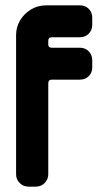

<svg xmlns="http://www.w3.org/2000/svg" viewBox="-20 -696 405 716"><path d="M324 -444Q324 -425 311 -412Q298 -399 278 -399H173Q160 -399 160 -385V-46Q160 -27 146.5 -13.5Q133 0 114 0H86Q67 0 53.5 -13.5Q40 -27 40 -46V-565Q40 -596 55.5 -621Q71 -646 96 -661Q121 -676 152 -676H278Q298 -676 311 -663Q324 -650 324 -630V-603Q324 -584 311 -570.5Q298 -557 278 -557H173Q160 -557 160 -544V-530Q160 -518 173 -518H278Q298 -518 311 -504.5Q324 -491 324 -471Z"/></svg>

Font: Monomaniac One
Style: Regular
Weight: 400
Version: Version 1.000; ttfautohint (v1.8.3)